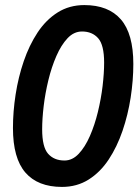

<svg xmlns="http://www.w3.org/2000/svg" viewBox="-20 -728 552 756"><path d="M224 8Q129 8 80 -48.5Q31 -105 31 -224Q31 -288 41.5 -356Q52 -424 73.5 -487Q95 -550 128 -600Q161 -650 207 -679Q253 -708 312 -708Q407 -708 456 -651.5Q505 -595 505 -476Q505 -412 494.5 -344Q484 -276 462.5 -213Q441 -150 408 -100Q375 -50 329 -21Q283 8 224 8ZM234 -96Q265 -96 290 -122.5Q315 -149 334 -192.5Q353 -236 365.5 -287.5Q378 -339 384 -389.5Q390 -440 390 -481Q390 -551 366.5 -577.5Q343 -604 303 -604Q271 -604 246 -577.5Q221 -551 202 -507.5Q183 -464 170.5 -412.5Q158 -361 152 -310.5Q146 -260 146 -219Q146 -149 169.5 -122.5Q193 -96 234 -96Z"/></svg>

Font: Georama SemiCondensed SemiBold
Style: Italic
Weight: 600
Width: 4
Italic angle: -9°
Designer: Jean-Baptiste Levee
Foundry: Production Type
Version: Version 1.000